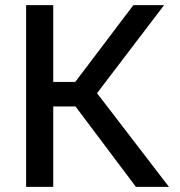

<svg xmlns="http://www.w3.org/2000/svg" viewBox="-20 -730 703 750"><path d="M82 0V-710H188V-410H274L501 -710H621L359 -366L640 0H511L275 -314H188V0Z"/></svg>

Font: Rising Sun Medium
Style: Regular
Weight: 500
Designer: Matt McInerney, Pablo Impallari, Rodrigo Fuenzalida (Raleway font), Stephen Hutchings (Greek), Cristiano Sobral (main ch
Foundry: The Rising Sun Project Authors
Version: Version 4.327; ttfautohint (v1.8.4.7-5d5b-dirty)